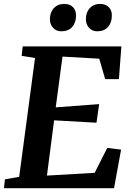

<svg xmlns="http://www.w3.org/2000/svg" viewBox="-26 -986 692 1006"><path d="M-5.5 0 0 -46.5 74.5 -59.5 157.5 -682 87.5 -693.5 93 -743H610L597 -571.5H525L494 -678.5L301.5 -689.5L266 -423.5L493.5 -440.5L479.5 -343L257.5 -355.5L220 -66L470 -80.5L536 -211L608.5 -202L571.5 0ZM294.5 -822Q268.5 -822 251.8 -840.8Q235 -859.5 235.5 -887Q236.5 -923 256.8 -944.2Q277 -965.5 310 -965.5Q341 -965.5 357 -947.8Q373 -930 372.5 -903.5Q372 -867 352.2 -844.5Q332.5 -822 294.5 -822ZM482.5 -822Q457 -822 440.2 -840.8Q423.5 -859.5 424 -887Q425 -923 445 -944.2Q465 -965.5 498 -965.5Q528.5 -965.5 544.8 -947.8Q561 -930 560 -903.5Q559.5 -867 539.8 -844.5Q520 -822 482.5 -822Z"/></svg>

Font: Merriweather Light 18pt
Style: Bold Italic
Weight: 700
Italic angle: -7.8°
Version: Version 2.101